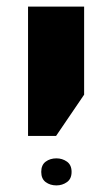

<svg xmlns="http://www.w3.org/2000/svg" viewBox="-20 -625 335 582"><path d="M65 -213V-605H235V-338L150 -213ZM151 -63Q132 -63 118.5 -73Q105 -83 105 -104Q105 -125 118.5 -135Q132 -145 151 -145Q169 -145 183 -135Q197 -125 197 -104Q197 -83 183 -73Q169 -63 151 -63Z"/></svg>

Font: Noto Sans Hebrew ExtraBold
Style: Regular
Weight: 800
Designer: Monotype Design Team
Foundry: Monotype Imaging Inc.
Version: Version 2.003